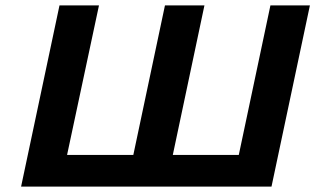

<svg xmlns="http://www.w3.org/2000/svg" viewBox="-20 -690 1166 710"><path d="M58 0H984L1126 -670H980L863 -117H619L736 -670H590L473 -117H228L346 -670H200Z"/></svg>

Font: LT Wave Bold
Style: Italic
Weight: 700
Designer: Daniel Lyons
Version: Version 2.5 (Glyphs App)